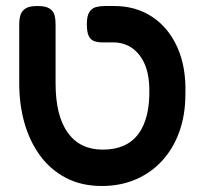

<svg xmlns="http://www.w3.org/2000/svg" viewBox="-20 -603 680 639"><path d="M319 16Q251 16 199.5 -11Q148 -38 113.5 -85Q79 -132 61.5 -193.5Q44 -255 44 -325V-523Q44 -539 48 -552.5Q52 -566 64.5 -574.5Q77 -583 105 -583Q132 -583 145 -574.5Q158 -566 161.5 -552.5Q165 -539 165 -522V-325Q165 -218 205.5 -161.5Q246 -105 322 -105Q401 -105 440 -156.5Q479 -208 477 -307Q476 -380 443 -421Q410 -462 356 -462H320Q306 -462 294 -466Q282 -470 275.5 -483Q269 -496 269 -523Q269 -550 277.5 -563Q286 -576 299.5 -579.5Q313 -583 329 -583H360Q432 -583 486.5 -547Q541 -511 570.5 -445Q600 -379 597 -289Q597 -221 577 -165Q557 -109 520 -68.5Q483 -28 432 -6Q381 16 319 16Z"/></svg>

Font: Fredoka Medium
Style: Regular
Weight: 500
Designer: Ben Nathan
Foundry: Milena B. Brandão, Ben Nathan
Version: Version 2.001